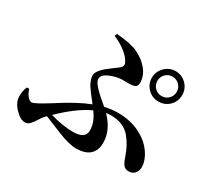

<svg xmlns="http://www.w3.org/2000/svg" viewBox="-159 -988 1318 1242"><g transform="rotate(30 500.0 -367.0)"><path d="M885.3 -683.1Q864.3 -704.1 834 -704.1Q803.7 -704.1 782.7 -683.1Q761.7 -662.1 761.7 -631.8Q761.7 -601.6 782.7 -580.6Q803.7 -559.6 834 -559.6Q864.3 -559.6 885.3 -580.6Q906.2 -601.6 906.2 -631.8Q906.2 -662.1 885.3 -683.1ZM834 -518.6Q787.1 -518.6 753.9 -551.8Q720.7 -585 720.7 -631.8Q720.7 -677.7 754.4 -711.4Q788.1 -745.1 834 -745.1Q880.9 -745.1 914.1 -711.9Q947.3 -678.7 947.3 -631.8Q947.3 -584 914.6 -551.3Q881.8 -518.6 834 -518.6ZM544.9 -133.8Q544.9 -197.3 498 -258.8Q400.4 -214.8 282.2 -99.6Q377.9 -72.3 452.1 -72.3Q544.9 -72.3 544.9 -133.8ZM377 -745.1 383.8 -763.7Q491.2 -755.9 543.9 -730.5Q601.6 -703.1 636.7 -659.2Q671.9 -615.2 671.9 -564.5Q671.9 -548.8 665 -539.6Q658.2 -530.3 644 -527.3Q629.9 -524.4 617.7 -523.9Q605.5 -523.4 585.9 -523.9Q566.4 -524.4 556.6 -524.4Q512.7 -521.5 468.8 -502Q424.8 -482.4 424.8 -453.1Q424.8 -445.3 428.2 -436Q431.6 -426.8 439.9 -416Q448.2 -405.3 455.6 -397Q462.9 -388.7 477.1 -375.5Q491.2 -362.3 499.5 -355Q507.8 -347.7 524.4 -333.5Q541 -319.3 547.9 -313.5Q597.7 -325.2 646.5 -325.2Q737.3 -325.2 806.6 -291Q876 -256.8 913.1 -205.1Q954.1 -149.4 954.1 -95.7Q954.1 -69.3 938 -50.3Q921.9 -31.2 891.6 -31.2Q867.2 -31.2 853.5 -47.9Q839.8 -64.5 827.1 -103.5Q813.5 -140.6 799.8 -167.5Q786.1 -194.3 761.7 -225.1Q737.3 -255.9 700.7 -272Q664.1 -288.1 617.2 -288.1Q597.7 -288.1 578.1 -285.2Q659.2 -203.1 659.2 -108.4Q659.2 -50.8 625 -20Q590.8 10.7 523.4 10.7Q471.7 10.7 384.8 -24.4Q311.5 -53.7 257.8 -76.2L248 -66.4Q236.3 -54.7 219.7 -27.8Q203.1 -1 188 14.6Q172.9 30.3 154.3 30.3Q118.2 30.3 78.1 -12.2Q38.1 -54.7 38.1 -98.6Q38.1 -141.6 51.8 -171.9L69.3 -172.9Q79.1 -141.6 95.2 -122.6Q111.3 -103.5 126 -103.5Q146.5 -103.5 250 -168.9Q382.8 -254.9 474.6 -290Q468.8 -297.9 451.2 -320.3Q433.6 -342.8 427.7 -350.6Q421.9 -358.4 409.7 -376Q397.5 -393.6 393.6 -403.3Q389.6 -413.1 385.3 -426.8Q380.9 -440.4 380.9 -453.1Q380.9 -470.7 396.5 -491.2Q412.1 -511.7 429.2 -525.4Q446.3 -539.1 473.6 -559.6Q501 -580.1 509.8 -586.9Q533.2 -605.5 522.5 -628.9Q506.8 -662.1 467.8 -692.9Q428.7 -723.6 377 -745.1Z"/></g></svg>

Font: GenYoMin TW TTF Bold
Style: Regular
Weight: 700
Version: Version 1.300